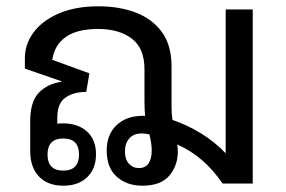

<svg xmlns="http://www.w3.org/2000/svg" viewBox="-20 -583 910 610"><path d="M181 7Q132 7 104 -22Q76 -51 76 -103V-199Q76 -260 103.5 -288.5Q131 -317 175 -323V-325L59 -365V-398Q59 -443 87 -480.5Q115 -518 167.5 -540.5Q220 -563 293 -563Q359 -563 411.5 -543Q464 -523 494.5 -481Q525 -439 525 -372V-244Q525 -220 528 -202Q575 -186 619 -159Q663 -132 697 -96V-553H783V0H687Q657 -44 621.5 -74.5Q586 -105 543 -124Q545 -115 545 -102Q545 -57 518 -25Q491 7 432 7Q383 7 351 -21.5Q319 -50 319 -105Q319 -156 350.5 -185.5Q382 -215 433 -215Q437 -215 441 -215Q439 -234 439 -263V-363Q439 -430 398.5 -460.5Q358 -491 292 -491Q225 -491 189 -465.5Q153 -440 146 -393L264 -350L254 -291Q214 -291 188 -273Q162 -255 162 -209V-190Q171 -191 181 -191Q228 -191 256.5 -165Q285 -139 285 -93Q285 -47 257 -20Q229 7 181 7ZM421 -49Q442 -49 452 -64Q462 -79 462 -105Q462 -119 459.5 -132.5Q457 -146 455 -156Q443 -159 430 -159Q405 -159 391 -143.5Q377 -128 377 -102Q377 -77 389.5 -63Q402 -49 421 -49ZM181 -41Q231 -41 231 -92Q231 -143 181 -143Q131 -143 131 -92Q131 -41 181 -41Z"/></svg>

Font: Noto Sans Thai Looped
Style: Regular
Weight: 400
Designer: Sasikarn Vongin, Ben Mitchell
Foundry: The Fontpad Ltd
Version: Version 1.001; ttfautohint (v1.8.4.7-5d5b)